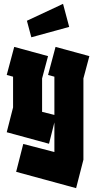

<svg xmlns="http://www.w3.org/2000/svg" viewBox="-20 -744 500 999"><path d="M235 4 15 -56 48 -185V-345L15 -354L54 -500L230 -452L199 -336V-162L263 -146V-345L230 -354L269 -500L445 -452L414 -336V87L376 235L64 150L101 5L263 47V-107ZM143 -550 120 -636 308 -724 340 -604Z"/></svg>

Font: Blaka
Style: Regular
Weight: 400
Designer: Mohamed Gaber
Foundry: Kief Type Foundry
Version: Version 1.003; ttfautohint (v1.8.4.7-5d5b)